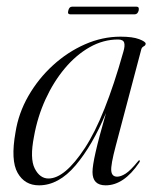

<svg xmlns="http://www.w3.org/2000/svg" viewBox="-20 -548 469 576"><path d="M327 -109.5Q312 -53 313.8 -35.5Q315.5 -18 331.5 -18Q342.5 -18 357 -27.2Q371.5 -36.5 393.5 -63.5Q396.5 -68 398.5 -67Q401 -65.5 397.5 -60Q351.5 8 297 8Q257.5 8 257.5 -32Q257.5 -50.5 266.8 -91.5Q276 -132.5 298 -209Q257.5 -112 206.8 -52Q156 8 97 8Q54 8 32.8 -29.5Q11.5 -67 26.5 -151Q35.5 -208.5 65.2 -260.2Q95 -312 138.8 -352Q182.5 -392 234.8 -415Q287 -438 341.5 -438Q378 -438 397.5 -430.5Q417 -423 417 -417Q417 -412 411.2 -409Q405.5 -406 404 -400.5ZM82 -138.5Q69 -72.5 84.2 -42.5Q99.5 -12.5 125.5 -12.5Q174.5 -12.5 234.5 -103.8Q294.5 -195 350 -392.5Q355.5 -410.5 352.5 -420Q349.5 -429.5 334 -429.5Q290 -429.5 249.2 -406.5Q208.5 -383.5 174.5 -343Q140.5 -302.5 116.5 -250Q92.5 -197.5 82 -138.5ZM185 -516.5Q187.5 -528 196.5 -528H389.5Q398.5 -528 396 -516.5Q393 -505 384 -505H191Q181.5 -505 185 -516.5Z"/></svg>

Font: Fraunces 144pt Light
Style: Italic
Weight: 300
Italic angle: -16°
Version: Version 1.000;[0bf87f6ff]